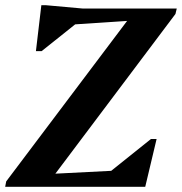

<svg xmlns="http://www.w3.org/2000/svg" viewBox="-25 -723 704 743"><path d="M-5 0 -1 -21 503 -690H659L654 -669L151 0ZM82 0 92 -46 525 -68 509 0ZM373 0 383 -44 559 -185H581L537 0ZM114 -525 135 -703H151L295 -690L285 -644L136 -525ZM194 -624 209 -690H537L527 -646Z"/></svg>

Font: Platypi Light SemiBold
Style: Italic
Weight: 600
Italic angle: -13°
Version: Version 1.200